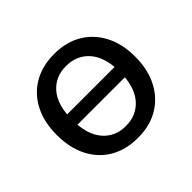

<svg xmlns="http://www.w3.org/2000/svg" viewBox="-123 -652 817 817"><g transform="rotate(-45 285.5 -243.5)"><path d="M286 9Q214 9 161 -22Q108 -53 79 -110Q50 -167 50 -244Q50 -321 79 -377.5Q108 -434 161 -465Q214 -496 286 -496Q358 -496 410.5 -465Q463 -434 492.5 -377.5Q522 -321 522 -244Q522 -167 492.5 -110Q463 -53 410.5 -22Q358 9 286 9ZM285 -63Q351 -63 390.5 -109.5Q430 -156 430 -244Q430 -332 390.5 -378Q351 -424 285 -424Q220 -424 181 -378Q142 -332 142 -244Q142 -156 181 -109.5Q220 -63 285 -63ZM107 -213V-275H465V-213Z"/></g></svg>

Font: Nunito Sans 12pt Medium
Style: Regular
Weight: 500
Designer: Vernon Adams
Foundry: Vernon Adams
Version: Version 3.101;gftools[0.9.27]